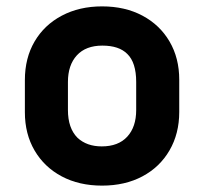

<svg xmlns="http://www.w3.org/2000/svg" viewBox="-20 -570 640 602"><path d="M300 -550Q372 -550 426.5 -521Q481 -492 511.5 -440Q542 -388 542 -320V-219Q542 -151 511.5 -98.5Q481 -46 426.5 -17Q372 12 300 12Q228 12 173.5 -17Q119 -46 88.5 -98Q58 -150 58 -218V-319Q58 -388 88.5 -440Q119 -492 174 -521Q229 -550 300 -550ZM301 -427Q249 -427 221 -396.5Q193 -366 193 -313V-225Q193 -168 223 -138Q252 -111 299 -111Q351 -111 379 -141.5Q407 -172 407 -225V-313Q407 -374 379 -401Q353 -427 301 -427Z"/></svg>

Font: Recursive Sn Lnr St
Style: Bold
Weight: 700
Version: Version 1.079;hotconv 1.0.112;makeotfexe 2.5.65598; ttfautoh